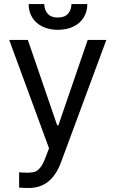

<svg xmlns="http://www.w3.org/2000/svg" viewBox="-20 -727 569 946"><path d="M74.2 197.3C88.5 198.6 104.2 199.2 121.1 199.2C158.9 199.2 190.8 189 216.8 168.5C242.8 147.9 263.7 117.2 279.3 76.2L503.9 -530.3H412.1L267.6 -109.4H261.7L117.2 -530.3H25.4L221.7 3.9L206.1 43.9C197.6 68 188.6 85.9 179.2 97.7C169.8 109.4 160.3 116.7 150.9 119.6C141.4 122.6 129.6 124 115.2 124C103.5 124 95.1 123.7 89.8 123L74.2 122.1ZM392.6 -641.1C404.3 -660.3 410.2 -682.3 410.2 -707H332C332 -688.2 326.5 -672.4 315.4 -659.7C304.4 -647 287.4 -640.6 264.6 -640.6C242.5 -640.6 225.9 -647 214.8 -659.7C203.8 -672.4 198.2 -688.2 198.2 -707H121.1C121.1 -682.3 127 -660.3 138.7 -641.1C150.4 -621.9 167.2 -606.9 189 -596.2C210.8 -585.4 236 -580.1 264.6 -580.1C293.9 -580.1 319.7 -585.4 341.8 -596.2C363.9 -606.9 380.9 -621.9 392.6 -641.1Z"/></svg>

Font: Pretendard Variable
Style: Regular
Weight: 400
Designer: Base glyphs from Inter by Rasmus Andersson; Hangeul glyphs from Noto Sans CJK(Source Han Sans) by Jang Soo-young and Kan
Foundry: Kil Hyung-jin
Version: Version 1.309;Glyphs 3.2 (3225)